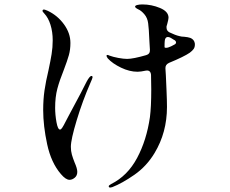

<svg xmlns="http://www.w3.org/2000/svg" viewBox="-20 -804 1040 867"><path d="M859 -611Q860 -609 860 -603Q860 -591 854.5 -583Q849 -575 837 -566Q811 -548 743 -520Q726 -512 727 -495L729 -463Q730 -441 732 -395Q734 -349 734 -321Q734 -206 678 -113Q642 -53 586.5 -14.5Q531 24 487 41L478 43Q471 43 471 37Q471 33 482 27Q556 -10 599 -90.5Q642 -171 657 -275Q663 -321 663 -400L662 -466Q660 -489 638 -485Q615 -480 601 -480Q565 -480 526.5 -498.5Q488 -517 467 -540Q461 -548 461 -552Q461 -556 465 -556Q468 -556 474 -553Q490 -547 514 -542.5Q538 -538 554 -538Q581 -538 640 -555Q658 -560 657 -579L655 -612Q652 -681 649 -699Q646 -723 632 -739.5Q618 -756 604 -762Q590 -769 590 -774Q590 -779 600 -781.5Q610 -784 623 -784Q664 -784 702.5 -768Q741 -752 741 -724Q741 -717 735 -695L732 -685V-679Q732 -665 745 -658Q772 -645 790 -641Q800 -638 812 -638Q814 -638 827 -636Q840 -634 848 -628Q857 -621 859 -611ZM398 -455Q398 -451 388 -429Q353 -349 326.5 -261.5Q300 -174 300 -141Q300 -122 304.5 -106Q309 -90 317 -70Q329 -43 329 -28Q329 -11 317.5 -1.5Q306 8 294 8Q277 8 255 -18Q211 -69 193 -152.5Q175 -236 175 -307Q175 -355 181 -396Q187 -437 199 -487Q208 -529 213 -559.5Q218 -590 218 -622Q218 -660 208 -692Q198 -724 180 -743Q172 -751 172 -755Q172 -761 179 -761Q182 -761 196 -755Q240 -734 269 -694Q298 -654 298 -610Q298 -580 291 -555Q284 -530 268 -488Q249 -441 239 -403.5Q229 -366 229 -317Q229 -286 235 -252.5Q241 -219 251 -219Q256 -219 261.5 -228Q267 -237 268 -239L290 -281Q359 -409 371 -435Q385 -461 393 -461Q398 -461 398 -455ZM775 -612Q775 -620 764 -625L751 -633Q744 -637 738 -637Q726 -637 724 -620Q723 -611 723 -592Q723 -588 729 -588Q739 -588 753 -595L770 -604Q775 -607 775 -612Z"/></svg>

Font: Shippori Mincho B1 Medium
Style: Regular
Weight: 500
Designer: FONTDASU
Foundry: FONTDASU / Google Inc. / but / Adobe
Version: Version 3.110; ttfautohint (v1.8.3)